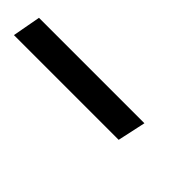

<svg xmlns="http://www.w3.org/2000/svg" viewBox="-95 -51 385 385"><g transform="rotate(45 97.0 141.0)"><path d="M-105 171 -94 111H205L192 171Z"/></g></svg>

Font: Saira UltraCondensed Medium
Style: Italic
Weight: 500
Width: 1
Italic angle: -12°
Designer: Hector Gatti with collaboration of the Omnibus-Type team
Foundry: Omnibus-Type
Version: Version 1.101